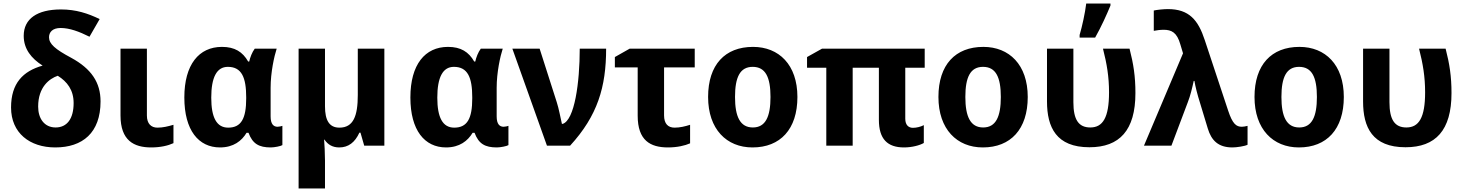

<svg xmlns="http://www.w3.org/2000/svg" viewBox="-20 -817 8209 1077"><path d="M322 -764C189 -764 113 -712 113 -616C113 -542 156 -489 219 -449C109 -418 42 -350 42 -214C42 -71 147 10 290 10C443 10 544 -72 544 -248C544 -354 493 -431 379 -493C289 -541 255 -571 255 -608C255 -636 274 -660 320 -660C370 -660 424 -640 482 -611L539 -710C473 -742 406 -764 322 -764ZM304 -392C357 -359 393 -312 393 -239C393 -151 356 -102 292 -102C229 -102 194 -152 194 -219C194 -329 257 -376 304 -392Z M804 -544H656V-169C656 -29 731 10 828 10C880 10 923 0 953 -14V-117C922 -108 894 -101 863 -101C828 -101 804 -123 804 -169Z M1214 10C1290 10 1336 -27 1363 -72H1374C1397 -10 1433 10 1499 10C1519 10 1555 3 1564 -3V-111C1559 -109 1545 -106 1537 -106C1515 -106 1498 -120 1498 -164V-325C1498 -411 1518 -501 1532 -544H1409C1394 -524 1383 -495 1378 -472H1372C1341 -526 1297 -554 1225 -554C1096 -554 1014 -455 1014 -270C1014 -86 1094 10 1214 10ZM1260 -101C1195 -101 1165 -158 1165 -269C1165 -382 1195 -442 1258 -442C1336 -442 1361 -382 1361 -271V-265C1361 -152 1333 -101 1260 -101Z M2136 -544H1987V-284C1987 -166 1962 -101 1884 -101C1827 -101 1803 -142 1803 -221V-544H1655V240H1803V84C1803 45 1800 -13 1798 -34H1800C1819 -6 1845 10 1883 10C1934 10 1971 -18 1996 -73H2002L2023 0H2136Z M2482 10C2558 10 2604 -27 2631 -72H2642C2665 -10 2701 10 2767 10C2787 10 2823 3 2832 -3V-111C2827 -109 2813 -106 2805 -106C2783 -106 2766 -120 2766 -164V-325C2766 -411 2786 -501 2800 -544H2677C2662 -524 2651 -495 2646 -472H2640C2609 -526 2565 -554 2493 -554C2364 -554 2282 -455 2282 -270C2282 -86 2362 10 2482 10ZM2528 -101C2463 -101 2433 -158 2433 -269C2433 -382 2463 -442 2526 -442C2604 -442 2629 -382 2629 -271V-265C2629 -152 2601 -101 2528 -101Z M2854 -544 3048 0H3178C3332 -168 3380 -329 3380 -544H3232C3232 -354 3203 -143 3136 -122H3132C3125 -152 3114 -211 3103 -244L3007 -544Z M3877 -544H3512L3429 -497V-439H3557V-168C3557 -29 3628 10 3727 10C3778 10 3822 0 3851 -13V-117C3823 -108 3794 -101 3764 -101C3728 -101 3705 -122 3705 -170V-439H3877Z M4453 -273C4453 -454 4349 -554 4204 -554C4047 -554 3952 -454 3952 -273C3952 -92 4056 10 4201 10C4357 10 4453 -92 4453 -273ZM4103 -273C4103 -384 4131 -442 4202 -442C4274 -442 4302 -384 4302 -273C4302 -162 4274 -102 4203 -102C4132 -102 4103 -162 4103 -273Z M5101 -100C5077 -100 5058 -115 5058 -151V-437H5167V-544H4591L4507 -497V-437H4615V0H4763V-437H4910V-145C4910 -37 4958 10 5051 10C5096 10 5140 -2 5162 -15V-115C5145 -106 5121 -100 5101 -100Z M5745 -273C5745 -454 5641 -554 5496 -554C5339 -554 5244 -454 5244 -273C5244 -92 5348 10 5493 10C5649 10 5745 -92 5745 -273ZM5395 -273C5395 -384 5423 -442 5494 -442C5566 -442 5594 -384 5594 -273C5594 -162 5566 -102 5495 -102C5424 -102 5395 -162 5395 -273Z M6036 -606H6123C6158 -668 6188 -735 6209 -786V-797H6073C6067 -746 6050 -668 6036 -621ZM6091 9C6260 9 6349 -86 6349 -295C6349 -389 6338 -459 6316 -544H6167C6189 -458 6201 -386 6201 -299C6201 -157 6166 -102 6096 -102C6030 -102 6001 -146 6001 -244V-544H5853V-248C5853 -103 5905 9 6091 9Z M6397 0H6551L6643 -244C6657 -279 6668 -326 6676 -363H6680C6685 -332 6697 -285 6711 -241L6755 -96C6775 -30 6813 10 6893 10C6917 10 6963 3 6978 -5V-111C6966 -108 6955 -106 6946 -106C6915 -106 6894 -121 6869 -197L6738 -592C6701 -705 6650 -766 6531 -766C6508 -766 6469 -762 6452 -758V-644C6468 -647 6488 -650 6507 -650C6552 -650 6582 -635 6601 -568L6616 -518Z M7518 -273C7518 -454 7414 -554 7269 -554C7112 -554 7017 -454 7017 -273C7017 -92 7121 10 7266 10C7422 10 7518 -92 7518 -273ZM7168 -273C7168 -384 7196 -442 7267 -442C7339 -442 7367 -384 7367 -273C7367 -162 7339 -102 7268 -102C7197 -102 7168 -162 7168 -273Z M7864 9C8033 9 8122 -86 8122 -295C8122 -389 8111 -459 8089 -544H7940C7962 -458 7974 -386 7974 -299C7974 -157 7939 -102 7869 -102C7803 -102 7774 -146 7774 -244V-544H7626V-248C7626 -103 7678 9 7864 9Z"/></svg>

Font: Noto Sans Display
Style: Bold
Weight: 700
Designer: Monotype Design Team
Foundry: Monotype Imaging Inc.
Version: Version 1.900